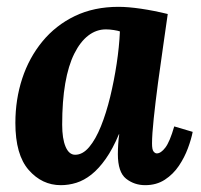

<svg xmlns="http://www.w3.org/2000/svg" viewBox="-20 -531 589 562"><path d="M327 -511Q355 -511 392.5 -505.5Q430 -500 471 -490Q466 -453 458 -399Q450 -345 442.5 -288.5Q435 -232 430 -184.5Q425 -137 425 -111Q425 -93 429.5 -87.5Q434 -82 439 -82Q451 -82 464 -99Q477 -116 490 -161L544 -145Q540 -124 530 -97Q520 -70 503.5 -45.5Q487 -21 462.5 -5Q438 11 405 11Q373 11 349 -8Q325 -27 325 -80Q325 -93 326 -109Q327 -125 329 -138H328Q310 -95 289.5 -66Q269 -37 247.5 -20Q226 -3 203.5 4Q181 11 158 11Q103 11 64 -33.5Q25 -78 25 -171Q25 -240 45 -301Q65 -362 104 -409.5Q143 -457 199 -484Q255 -511 327 -511ZM290 -445Q262 -445 238.5 -427Q215 -409 197.5 -374Q180 -339 171 -287Q162 -235 162 -166Q162 -125 172 -101.5Q182 -78 200 -78Q222 -78 241 -100.5Q260 -123 275.5 -161.5Q291 -200 302.5 -247.5Q314 -295 321.5 -344.5Q329 -394 331 -439Q326 -441 313.5 -443Q301 -445 290 -445Z"/></svg>

Font: Lora
Style: Italic
Weight: 400
Italic angle: -3°
Designer: Olga Karpushina, Alexei Vanyashin (Cyrillic)
Foundry: Cyreal
Version: Version 3.008